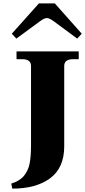

<svg xmlns="http://www.w3.org/2000/svg" viewBox="-20 -1005 505 1139"><path d="M50 -805 211 -985H305L465 -805L438 -776L300 -878Q273 -898 258 -898Q243 -898 216 -878L77 -776ZM47 84Q97 69 122.5 37.5Q148 6 156 -36.5Q164 -79 164 -140V-614Q164 -654 110 -654H78V-700H447V-654H415Q361 -654 361 -614V-137Q361 -10 278 52Q195 114 53 114Z"/></svg>

Font: Taviraj ExtraBold
Style: Regular
Weight: 800
Designer: Katatrad Team
Foundry: CadsonDemak
Version: Version 1.001